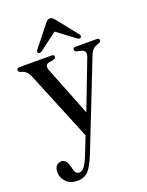

<svg xmlns="http://www.w3.org/2000/svg" viewBox="-166 -704 791 1030"><g transform="rotate(-20 229.5 -189.0)"><path d="M180.5 123.5 217 31 57 -359Q47.5 -382.5 36.2 -392.8Q25 -403 5 -408Q-6.5 -412.5 -6.5 -421Q-6.5 -434 8 -434H192.5Q206.5 -434 206.5 -421.5Q206.5 -413 194 -408.5L166 -403.5Q139 -397 152 -365L263 -83.5L367.5 -356Q376 -377 371.5 -388Q367 -399 350 -403.5L326 -408.5Q314 -413 314 -421.5Q314 -434 329 -434H449.5Q464.5 -434 464.5 -421.5Q464.5 -413.5 453 -408.5Q431 -403 419.2 -392Q407.5 -381 397.5 -356L207.5 126.5Q182 191.5 158.8 218.5Q135.5 245.5 94 245.5Q54 245.5 30.5 222Q7 198.5 7 165Q7 142.5 17.8 130Q28.5 117.5 46.5 117.5Q73.5 117.5 84.5 156L89 173.5Q95 207.5 119 207.5Q135 207.5 149.2 187.5Q163.5 167.5 180.5 123.5ZM150 -473.5Q137 -464.5 129.5 -470.5Q122 -478 131 -489.5L224 -606.5Q230.5 -615 236.5 -619.5Q242.5 -624 250.5 -624Q259 -624 265.2 -619.5Q271.5 -615 278 -606.5L371 -489.5Q380 -478 372 -470.5Q364.5 -464 351.5 -473.5L251 -549Z"/></g></svg>

Font: Fraunces 144pt Soft
Style: Regular
Weight: 400
Version: Version 1.000;[0bf87f6ff]